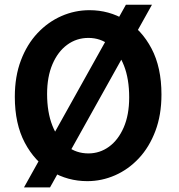

<svg xmlns="http://www.w3.org/2000/svg" viewBox="-20 -769 772 828"><path d="M676.3 -361.3Q676.3 -273.4 650.1 -204.1Q624 -134.8 579.1 -86.7Q534.2 -38.6 476.6 -13.2Q418.9 12.2 356.4 12.2Q272.5 12.2 201.2 -30Q129.9 -72.3 86.9 -153.6Q43.9 -234.9 43.9 -351.6Q43.9 -439.5 70.1 -508.5Q96.2 -577.6 141.6 -626Q187 -674.3 244.9 -699.7Q302.7 -725.1 366.2 -725.1Q449.7 -725.1 520.3 -682.9Q590.8 -640.6 633.5 -559.6Q676.3 -478.5 676.3 -361.3ZM537.1 -349.1Q537.1 -428.7 514.6 -486.1Q492.2 -543.5 452.6 -574.5Q413.1 -605.5 361.3 -605.5Q310.1 -605.5 269.8 -575.9Q229.5 -546.4 206.3 -492.2Q183.1 -438 183.1 -363.8Q183.1 -285.2 205.8 -227.5Q228.5 -169.9 268.6 -138.7Q308.6 -107.4 361.3 -107.4Q410.2 -107.4 450 -136.2Q489.7 -165 513.4 -219.2Q537.1 -273.4 537.1 -349.1ZM522.9 -748.5H635.3L195.8 39.1H83.5Z"/></svg>

Font: Andika
Style: Bold
Weight: 700
Designer: Victor Gaultney, Annie Olsen, Julie Remington, Don Collingsworth, Eric Hays, Becca Hirsbrunner
Foundry: SIL International
Version: Version 6.101